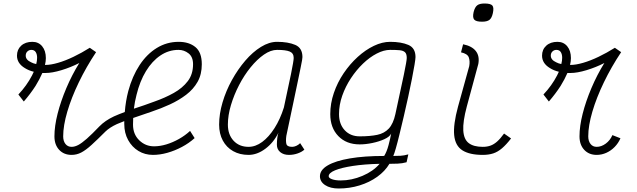

<svg xmlns="http://www.w3.org/2000/svg" viewBox="-20 -871 3640 1097"><path d="M548 -149Q580 -182 631 -206Q660 -219 693 -231Q698 -294 713 -351Q736 -436 777.5 -499Q819 -562 876 -597Q933 -632 1001 -632Q1060 -632 1096.5 -602Q1133 -572 1133 -504Q1133 -446 1109 -403.5Q1085 -361 1043.5 -329.5Q1002 -298 951 -274.5Q900 -251 846 -233Q791 -214 741 -197Q740 -178 740 -159Q740 -104 775.5 -69.5Q811 -35 860 -35Q894 -35 930.5 -46Q967 -57 1002.5 -77Q1038 -97 1066 -123L1092 -82Q1060 -53 1019.5 -31.5Q979 -10 936.5 2Q894 14 854 14Q808 14 771 -8.5Q734 -31 712 -71Q690 -111 690 -163Q690 -171 690 -179Q668 -170 648 -162Q607 -143 583 -120Q535 -72 502.5 -42.5Q470 -13 444 0.5Q418 14 389 14Q345 14 318 -15Q291 -44 291 -92Q291 -150 309 -221Q327 -292 359 -367.5Q391 -443 433 -511Q384 -486 331 -470Q278 -454 240 -454Q231 -454 222 -454Q207 -419 183 -380Q154 -335 116 -291L85 -331Q133 -382 163 -440Q168 -451 173 -461Q144 -468 122 -482Q77 -509 77 -553Q77 -588 101 -610Q125 -632 165 -632Q200 -632 221 -606.5Q242 -581 242 -539Q242 -521 237 -500Q238 -500 240 -500Q270 -500 311.5 -512Q353 -524 400 -546.5Q447 -569 493 -598L529 -573Q473 -489 430.5 -401Q388 -313 364.5 -233Q341 -153 341 -92Q341 -65 354 -48.5Q367 -32 389 -32Q407 -32 427 -42.5Q447 -53 476 -78.5Q505 -104 548 -149ZM745 -250Q804 -269 863 -291Q923 -312 973 -340Q1023 -368 1053 -407.5Q1083 -447 1083 -504Q1083 -546 1057.5 -566Q1032 -586 1000 -586Q944 -586 896.5 -554Q849 -522 814 -464.5Q779 -407 760 -329Q750 -291 745 -250ZM187 -505Q192 -524 192 -541Q192 -561 184 -573.5Q176 -586 159 -586Q146 -586 136.5 -577Q127 -568 127 -553Q127 -529 158 -515Q171 -508 187 -505Z M1695 -53 1719 -16Q1705 -3 1681 5.5Q1657 14 1631 14Q1600 14 1581 -2Q1562 -18 1562 -44Q1562 -65 1564.5 -84Q1567 -103 1571 -113Q1543 -56 1496 -21Q1449 14 1400 14Q1350 14 1312 -7.5Q1274 -29 1253 -68Q1232 -107 1232 -159Q1232 -220 1251.5 -286Q1271 -352 1305 -413.5Q1339 -475 1381.5 -524.5Q1424 -574 1471 -603Q1518 -632 1563 -632Q1626 -632 1667 -614.5Q1708 -597 1708 -545Q1708 -541 1706 -527.5Q1704 -514 1698 -486Q1692 -458 1682 -408.5Q1672 -359 1655.5 -282Q1639 -205 1616 -95Q1612 -67 1616 -49.5Q1620 -32 1649 -32Q1660 -32 1672.5 -37.5Q1685 -43 1695 -53ZM1400 -32Q1440 -32 1478 -60Q1516 -88 1548.5 -139Q1581 -190 1602 -257Q1628 -376 1643 -450Q1658 -524 1658 -540Q1658 -567 1635.5 -576.5Q1613 -586 1563 -586Q1527 -586 1488 -559Q1449 -532 1412 -486.5Q1375 -441 1346 -385Q1317 -329 1299.5 -270.5Q1282 -212 1282 -159Q1282 -102 1314.5 -67Q1347 -32 1400 -32Z M1915 206Q1867 206 1837.5 186.5Q1808 167 1808 136Q1808 100 1852.5 74Q1897 48 1979.5 34Q2062 20 2175 20Q2190 -4 2200 -42Q2210 -80 2215 -108Q2207 -90 2176.5 -76Q2146 -62 2107.5 -54Q2069 -46 2035 -46Q1959 -46 1913 -93.5Q1867 -141 1867 -219Q1867 -280 1887.5 -340Q1908 -400 1943.5 -452.5Q1979 -505 2023.5 -545.5Q2068 -586 2116 -609Q2164 -632 2209 -632Q2272 -632 2313 -614.5Q2354 -597 2354 -545Q2354 -535 2348.5 -501.5Q2343 -468 2333.5 -420Q2324 -372 2312 -316.5Q2300 -261 2287 -206Q2274 -151 2262.5 -103.5Q2251 -56 2241.5 -23Q2232 10 2227 20Q2249 20 2268.5 19Q2288 18 2313 11L2303 56Q2278 63 2251.5 64Q2225 65 2205 65Q2180 107 2135.5 139Q2091 171 2034 188.5Q1977 206 1915 206ZM1927 160Q1989 160 2050.5 134Q2112 108 2149 65Q2062 67 1996.5 77Q1931 87 1894.5 102Q1858 117 1858 136Q1858 146 1877 153Q1896 160 1927 160ZM2035 -92Q2094 -92 2135 -100.5Q2176 -109 2201.5 -136.5Q2227 -164 2239 -219Q2271 -365 2287.5 -444.5Q2304 -524 2304 -540Q2304 -563 2294 -572.5Q2284 -582 2263.5 -584Q2243 -586 2209 -586Q2173 -586 2132.5 -565Q2092 -544 2054 -507.5Q2016 -471 1985 -424Q1954 -377 1935.5 -324.5Q1917 -272 1917 -219Q1917 -162 1949.5 -127Q1982 -92 2035 -92Z M2738 14Q2663 14 2622 -12Q2581 -38 2575 -98.5Q2569 -159 2597 -262L2661 -493Q2666 -522 2658.5 -543Q2651 -564 2614 -572L2626 -618Q2676 -608 2698.5 -579.5Q2721 -551 2713 -506L2647 -262Q2624 -176 2627 -125.5Q2630 -75 2658 -53.5Q2686 -32 2738 -32Q2763 -32 2782.5 -39Q2802 -46 2820.5 -62.5Q2839 -79 2860 -108L2900 -80Q2873 -45 2848.5 -24Q2824 -3 2798 5.5Q2772 14 2738 14ZM2734 -747Q2700 -747 2689.5 -759Q2679 -771 2686 -802Q2693 -830 2706.5 -840.5Q2720 -851 2748 -851Q2783 -851 2793 -839.5Q2803 -828 2796 -796Q2790 -768 2776.5 -757.5Q2763 -747 2734 -747Z M3116 -291 3085 -331Q3133 -382 3163 -440Q3168 -451 3173 -461Q3144 -468 3122 -482Q3077 -509 3077 -553Q3077 -588 3101 -610Q3125 -632 3165 -632Q3200 -632 3221 -606.5Q3242 -581 3242 -539Q3242 -521 3237 -500Q3238 -500 3240 -500Q3270 -500 3311.5 -512Q3353 -524 3400 -546.5Q3447 -569 3493 -598L3529 -573Q3473 -489 3430.5 -401Q3388 -313 3364.5 -233Q3341 -153 3341 -92Q3341 -65 3354 -48.5Q3367 -32 3389 -32Q3416 -32 3441 -50.5Q3466 -69 3479 -99L3525 -81Q3513 -53 3492 -31.5Q3471 -10 3444.5 2Q3418 14 3389 14Q3345 14 3318 -15Q3291 -44 3291 -92Q3291 -150 3309 -221Q3327 -292 3359 -367.5Q3391 -443 3433 -511Q3384 -486 3331 -470Q3278 -454 3240 -454Q3231 -454 3222 -454Q3207 -419 3183 -380Q3154 -335 3116 -291ZM3187 -505Q3192 -524 3192 -541Q3192 -561 3184 -573.5Q3176 -586 3159 -586Q3146 -586 3136.5 -577Q3127 -568 3127 -553Q3127 -529 3158 -515Q3171 -508 3187 -505Z"/></svg>

Font: Victor Mono Thin Thin
Style: Italic
Weight: 250
Italic angle: -12°
Monospace: yes
Version: Version 1.561;gftools[0.9.30]